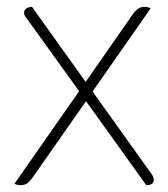

<svg xmlns="http://www.w3.org/2000/svg" viewBox="-20 -534 489 558"><path d="M427 -11Q427 4 405 4L230 -240L74 -17Q65 -5 58 -0.5Q51 4 41 4Q29 4 22 0L210 -269L55 -484Q50 -490 50 -497Q50 -505 56.5 -509.5Q63 -514 73 -514L229 -296L362 -487Q372 -502 380.5 -508Q389 -514 399 -514Q409 -514 418 -510L249 -268L420 -29Q427 -19 427 -11Z"/></svg>

Font: Thasadith
Style: Regular
Weight: 400
Designer: Cadson Demak Co.,Ltd.
Foundry: Cadson Demak Co.,Ltd.
Version: Version 1.000; ttfautohint (v1.6)